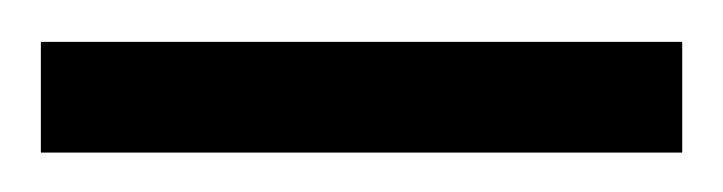

<svg xmlns="http://www.w3.org/2000/svg" viewBox="-20 -624 354 94"><path d="M0 -549.3V-603.5H314V-549.3Z"/></svg>

Font: Doulos SIL APac
Style: Regular
Weight: 400
Designer: Walt Agee, Victor Gaultney, Peter Martin, Debbi Hosken, Becca Hirsbrunner
Foundry: SIL International
Version: Version 5.000